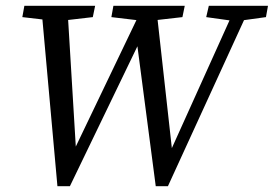

<svg xmlns="http://www.w3.org/2000/svg" viewBox="-20 -634 944 662"><path d="M57 -575 64 -614H308L300 -575L188 -562H169ZM178 8 122 -614H212L243 -101L218 -80L474 -614H518L575 -101L553 -80L794 -614H844L559 8H517L449 -511L483 -535L221 8ZM364 -575 371 -614H617L609 -575L495 -562H473ZM691 -575 700 -614H904L897 -575L803 -562H784Z"/></svg>

Font: Lisu Bosa
Style: Italic
Weight: 400
Italic angle: -19°
Designer: David Morse, Annie Olsen, Victor Gaultney, Frank Grießhammer (Latin)
Foundry: SIL International
Version: Version 2.000